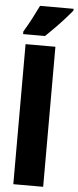

<svg xmlns="http://www.w3.org/2000/svg" viewBox="-64 -1006 419 1038"><g transform="rotate(5 146.0 -486.5)"><path d="M212 0H50V-760H212ZM292 -963Q278 -946 254.5 -919.5Q231 -893 203.5 -865Q176 -837 151 -813H32V-827Q56 -867 75 -903.5Q94 -940 110 -973H292Z"/></g></svg>

Font: Noto Sans Sinhala UI ExtraCondensed Black
Style: Regular
Weight: 900
Width: 2
Designer: Jelle Bosma - Monotype Design Team
Foundry: Monotype Imaging Inc.
Version: Version 2.006; ttfautohint (v1.8.4.7-5d5b)